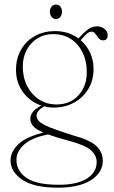

<svg xmlns="http://www.w3.org/2000/svg" viewBox="-20 -594 512 864"><path d="M310 15.5Q387.5 37 415 64.2Q442.5 91.5 442.5 129.5Q442.5 182.5 389.5 216.5Q336.5 250.5 240.5 250.5Q133 250.5 80.2 214.8Q27.5 179 27.5 128Q27.5 89.5 61.5 56Q95.5 22.5 175.5 2.5Q141 -12 128.8 -27Q116.5 -42 116.5 -59.5Q116.5 -74.5 127 -89.2Q137.5 -104 166 -119Q115.5 -136 83.8 -179Q52 -222 52 -280Q52 -330 74.2 -369.5Q96.5 -409 136.2 -431.5Q176 -454 228.5 -454Q288 -454 333 -421L338 -426.5Q357.5 -448 376.2 -461.8Q395 -475.5 416.5 -475.5Q436 -475.5 450.2 -464Q464.5 -452.5 464.5 -436.5Q464.5 -412.5 444 -412.5Q431.5 -412.5 423.8 -422.2Q416 -432 409.2 -441.8Q402.5 -451.5 393 -451.5Q380 -451.5 368.8 -440.8Q357.5 -430 343 -413Q370 -390 385.5 -356.8Q401 -323.5 401 -283.5Q401 -232 377 -193Q353 -154 312.8 -132Q272.5 -110 222.5 -110Q200 -110 178.5 -115.5Q144.5 -95.5 144.5 -73.5Q144.5 -59.5 156.5 -47.5Q168.5 -35.5 204 -21Q239.5 -6.5 310 15.5ZM218.5 -440.5Q179 -440.5 148.2 -421.2Q117.5 -402 100 -369Q82.5 -336 82.5 -294.5Q82.5 -246 102 -207.5Q121.5 -169 155.8 -146.5Q190 -124 234.5 -124Q295.5 -124 333 -165Q370.5 -206 370.5 -269Q370.5 -343.5 329.2 -392Q288 -440.5 218.5 -440.5ZM54 125.5Q54 174.5 98.5 206Q143 237.5 245 237.5Q326 237.5 370.5 209.8Q415 182 415 135.5Q415 106 390 82.8Q365 59.5 290 39.5Q232 24 196.5 11Q125.5 24.5 89.8 55.5Q54 86.5 54 125.5ZM231.5 -508.5Q219.5 -508.5 212 -518.2Q204.5 -528 204.5 -541Q204.5 -554.5 212 -564Q219.5 -573.5 231.5 -573.5Q244.5 -573.5 251.8 -564Q259 -554.5 259 -541Q259 -528 251.8 -518.2Q244.5 -508.5 231.5 -508.5Z"/></svg>

Font: Fraunces 72pt Thin
Style: Regular
Weight: 100
Version: Version 1.000;[b76b70a41]